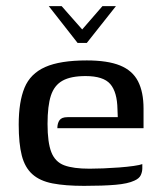

<svg xmlns="http://www.w3.org/2000/svg" viewBox="-20 -600 520 626"><path d="M139 -580H181L248 -504L314 -580H358L263 -460H233ZM254 6Q193 6 151.5 -2Q110 -10 85.5 -32Q61 -54 51 -93Q41 -132 41 -194Q41 -268 60 -314Q79 -360 127.5 -381.5Q176 -403 263 -403Q331 -403 371.5 -386.5Q412 -370 430 -335Q448 -300 448 -246V-182H167Q167 -198 174 -208Q181 -218 200 -218H364L363 -244Q362 -300 339.5 -326Q317 -352 259 -352Q211 -352 184 -337Q157 -322 146 -288.5Q135 -255 135 -196Q135 -135 147.5 -103.5Q160 -72 189.5 -61Q219 -50 272 -50Q291 -50 316.5 -51Q342 -52 368.5 -54Q395 -56 416 -59Q437 -62 444 -65V-51Q444 -40 439 -29Q434 -18 418 -11Q397 -1 356.5 2.5Q316 6 254 6Z"/></svg>

Font: Genos Thin Medium
Style: Regular
Weight: 500
Version: Version 1.010